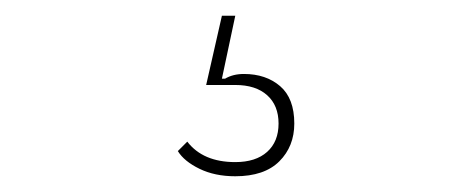

<svg xmlns="http://www.w3.org/2000/svg" viewBox="-20 -22 580 244"><path d="M279 202Q253 202 233.5 192.5Q214 183 206 170L218 158Q238 184 279 184Q305 184 319.5 171Q334 158 334 135Q334 112 319.5 99Q305 86 279 86H242L262 -2H279L262 78H266Q276 72 290 72Q318 72 336 87.5Q354 103 354 135Q354 164 335 183Q316 202 279 202Z"/></svg>

Font: IBM Plex Sans Condensed Thin
Style: Regular
Weight: 100
Width: 3
Designer: Mike Abbink, Paul van der Laan, Pieter van Rosmalen
Foundry: Bold Monday
Version: Version 1.3